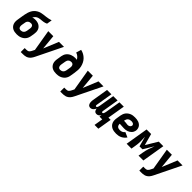

<svg xmlns="http://www.w3.org/2000/svg" viewBox="339 -2321 4122 4122"><g transform="rotate(45 2400.0 -260.0)"><path d="M258 8Q225 8 193.5 2.5Q162 -3 134.5 -17.5Q107 -32 87 -55.5Q67 -79 57 -108Q47 -137 46.5 -169.5Q46 -202 52 -235L63 -305Q65 -315 66.5 -324.5Q68 -334 69 -343Q75 -378 81.5 -412.5Q88 -447 98.5 -481.5Q109 -516 126.5 -549.5Q144 -583 170 -610Q196 -637 229 -656Q262 -675 297.5 -684.5Q333 -694 368 -697.5Q403 -701 438.5 -705.5Q474 -710 509 -717Q544 -724 579 -735L559 -615Q539 -605 517 -598.5Q495 -592 473.5 -588.5Q452 -585 430 -583.5Q408 -582 386.5 -579.5Q365 -577 343 -571Q321 -565 301.5 -552.5Q282 -540 266.5 -521.5Q251 -503 242 -482Q260 -492 279.5 -495Q299 -498 318 -498Q350 -498 381 -491.5Q412 -485 438 -470Q464 -455 483.5 -432Q503 -409 512.5 -380Q522 -351 522 -319Q522 -287 517 -255L505 -185Q501 -157 490.5 -130Q480 -103 462 -79.5Q444 -56 419.5 -38.5Q395 -21 368 -10.5Q341 0 313 4Q285 8 258 8ZM260 -112Q278 -112 296 -118Q314 -124 328.5 -137.5Q343 -151 351 -168.5Q359 -186 362 -204L373 -274Q375 -287 376 -299.5Q377 -312 375 -323.5Q373 -335 368 -346Q363 -357 354.5 -364.5Q346 -372 334 -375Q322 -378 310 -378Q293 -378 275.5 -373.5Q258 -369 243 -357.5Q228 -346 219.5 -329.5Q211 -313 209 -296L195 -216Q193 -203 192.5 -190.5Q192 -178 194 -166.5Q196 -155 201 -144Q206 -133 214.5 -125.5Q223 -118 235 -115Q247 -112 260 -112Z M590 215V95H644Q662 95 679.5 90.5Q697 86 710.5 73.5Q724 61 733 45Q742 29 750 13L773 -33L691 -520H844L876 -180L903 -244L1016 -520H1168L881 66Q871 86 860 105.5Q849 125 834 143Q816 164 793.5 179.5Q771 195 746 203Q721 211 695.5 213Q670 215 644 215Z M1458 8Q1425 8 1393.5 2.5Q1362 -3 1334.5 -17.5Q1307 -32 1287 -55.5Q1267 -79 1257 -108Q1247 -137 1246.5 -169.5Q1246 -202 1252 -235L1268 -335Q1273 -362 1283 -388Q1293 -414 1310.5 -436.5Q1328 -459 1351.5 -476Q1375 -493 1401 -503Q1427 -513 1454 -518Q1481 -523 1507 -523Q1521 -523 1534 -521.5Q1547 -520 1560 -517Q1542 -553 1510.5 -580Q1479 -607 1439 -619L1474 -735Q1522 -725 1563.5 -702Q1605 -679 1637.5 -646Q1670 -613 1691.5 -571Q1713 -529 1724 -482Q1735 -435 1732.5 -385Q1730 -335 1722 -285L1705 -185Q1701 -157 1690.5 -130Q1680 -103 1662 -79.5Q1644 -56 1619.5 -38.5Q1595 -21 1568 -10.5Q1541 0 1513 4Q1485 8 1458 8ZM1460 -112Q1478 -112 1496 -118Q1514 -124 1528.5 -137.5Q1543 -151 1551 -168.5Q1559 -186 1562 -204L1577 -295Q1579 -308 1579.5 -320.5Q1580 -333 1578 -345.5Q1576 -358 1571 -369Q1566 -380 1557 -388Q1548 -396 1535.5 -399.5Q1523 -403 1510 -403Q1493 -403 1475.5 -397.5Q1458 -392 1444 -379.5Q1430 -367 1422.5 -350Q1415 -333 1412 -316L1395 -216Q1393 -203 1392.5 -190.5Q1392 -178 1394 -166.5Q1396 -155 1401 -144Q1406 -133 1414.5 -125.5Q1423 -118 1435 -115Q1447 -112 1460 -112Z M1790 215V95H1844Q1862 95 1879.5 90.5Q1897 86 1910.5 73.5Q1924 61 1933 45Q1942 29 1950 13L1973 -33L1891 -520H2044L2076 -180L2103 -244L2216 -520H2368L2081 66Q2071 86 2060 105.5Q2049 125 2034 143Q2016 164 1993.5 179.5Q1971 195 1946 203Q1921 211 1895.5 213Q1870 215 1844 215Z M2817 201 2850 0H2765L2774 -53Q2767 -40 2757 -28.5Q2747 -17 2735 -8.5Q2723 0 2709 4Q2695 8 2681 8Q2663 8 2647.5 1.5Q2632 -5 2622 -18Q2612 -31 2607 -47Q2602 -63 2600 -80Q2593 -63 2583 -47Q2573 -31 2559 -18.5Q2545 -6 2527.5 1Q2510 8 2493 8Q2475 8 2458.5 0.5Q2442 -7 2432 -21Q2422 -35 2417.5 -52Q2413 -69 2411.5 -87Q2410 -105 2411.5 -123.5Q2413 -142 2417 -161L2476 -520H2608L2545 -139Q2544 -132 2544 -125.5Q2544 -119 2546 -113Q2548 -107 2553 -103.5Q2558 -100 2565 -100Q2573 -100 2579.5 -106Q2586 -112 2590 -119.5Q2594 -127 2596.5 -135Q2599 -143 2601 -151Q2603 -159 2605 -167Q2607 -175 2608 -183L2664 -520H2796L2733 -139Q2732 -132 2732 -125.5Q2732 -119 2734 -113Q2736 -107 2741 -103.5Q2746 -100 2753 -100Q2761 -100 2767.5 -106Q2774 -112 2777.5 -119.5Q2781 -127 2784 -135Q2787 -143 2789 -151Q2791 -159 2792.5 -167Q2794 -175 2796 -183L2852 -520H2984L2917 -120H2985L2932 201Z M3277 8Q3243 8 3209.5 3Q3176 -2 3147 -15.5Q3118 -29 3095.5 -52Q3073 -75 3061 -104.5Q3049 -134 3047.5 -167.5Q3046 -201 3052 -235L3068 -335Q3073 -363 3083.5 -390Q3094 -417 3112 -440.5Q3130 -464 3155 -482Q3180 -500 3207 -510.5Q3234 -521 3262.5 -524.5Q3291 -528 3318 -528Q3347 -528 3375 -524.5Q3403 -521 3428.5 -511.5Q3454 -502 3476 -485.5Q3498 -469 3511.5 -446.5Q3525 -424 3530.5 -396.5Q3536 -369 3532 -340Q3528 -318 3517.5 -296.5Q3507 -275 3490.5 -257.5Q3474 -240 3453.5 -227Q3433 -214 3411 -206.5Q3389 -199 3366.5 -196Q3344 -193 3321 -193Q3304 -193 3286.5 -194Q3269 -195 3251.5 -196Q3234 -197 3217 -198Q3200 -199 3182 -200Q3180 -180 3185.5 -160.5Q3191 -141 3204.5 -127.5Q3218 -114 3237 -108.5Q3256 -103 3277 -103Q3293 -103 3309.5 -105.5Q3326 -108 3341.5 -115Q3357 -122 3370.5 -133Q3384 -144 3394 -158L3507 -108Q3488 -80 3461.5 -56.5Q3435 -33 3404.5 -18.5Q3374 -4 3341.5 2Q3309 8 3277 8ZM3321 -300Q3333 -300 3345.5 -303.5Q3358 -307 3369.5 -314Q3381 -321 3389 -332.5Q3397 -344 3399 -356Q3401 -371 3394.5 -384Q3388 -397 3375.5 -404.5Q3363 -412 3348.5 -414.5Q3334 -417 3319 -417Q3299 -417 3278 -411.5Q3257 -406 3240 -391.5Q3223 -377 3214 -357Q3205 -337 3201 -317L3200 -311Q3215 -309 3230.5 -308.5Q3246 -308 3261 -307Q3276 -306 3290.5 -303Q3305 -300 3321 -300Z M3590 0 3676 -520H3814L3886 -256L4046 -520H4184L4098 0H3951L3968 -104Q3974 -140 3982 -175.5Q3990 -211 4002 -246.5Q4014 -282 4028 -316.5Q4042 -351 4053 -386L3914 -156H3825L3762 -386Q3762 -351 3764.5 -316.5Q3767 -282 3767 -246.5Q3767 -211 3763.5 -175.5Q3760 -140 3754 -104L3737 0Z M4190 215V95H4244Q4262 95 4279.5 90.5Q4297 86 4310.5 73.5Q4324 61 4333 45Q4342 29 4350 13L4373 -33L4291 -520H4444L4476 -180L4503 -244L4616 -520H4768L4481 66Q4471 86 4460 105.5Q4449 125 4434 143Q4416 164 4393.5 179.5Q4371 195 4346 203Q4321 211 4295.5 213Q4270 215 4244 215Z"/></g></svg>

Font: Iosevka SS04 Heavy Extended
Style: Italic
Weight: 900
Width: 7
Italic angle: -9°
Monospace: yes
Designer: Belleve Invis
Foundry: Belleve Invis
Version: Version 19.0.0; ttfautohint (v1.8.4)